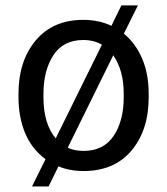

<svg xmlns="http://www.w3.org/2000/svg" viewBox="-20 -610 606 696"><path d="M283 -63Q355.5 -63 392 -117.5Q428.5 -172 428.5 -258V-269.5Q428.5 -355.5 390.5 -409.5L225.5 -74.5Q250 -63 283 -63ZM182 -108.5 349.5 -448Q320 -465 282 -465Q209.5 -465 173.5 -409.8Q137.5 -354.5 137.5 -269.5V-258Q137.5 -161 182 -108.5ZM156 66H96L145 -33Q94.5 -70.5 70.8 -128.2Q47 -186 47 -258V-269.5Q47 -389 109.5 -463.5Q172 -538 282 -538Q338 -538 384 -516.5L420 -590.5H480L429 -488Q471.5 -453 495.2 -397.8Q519 -342.5 519 -269.5V-258Q519 -138 456.5 -64Q394 10 283 10Q232.5 10 192 -7Z"/></svg>

Font: Roberto Sans
Style: Regular
Weight: 400
Designer: Google (font) & Cristiano Sobral (main changes)
Version: Version 1.500; ttfautohint (v1.8.4.7-5d5b-dirty)